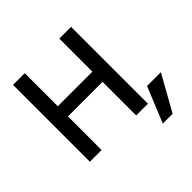

<svg xmlns="http://www.w3.org/2000/svg" viewBox="-207 -856 1190 1190"><g transform="rotate(-45 388.5 -261.0)"><path d="M479 -673.8V-383.8H175.8V-673.8H73.2V0H175.8V-294.9H479V0H582V-673.8ZM560.1 152.3H646L776.9 -81.5H655.8Z"/></g></svg>

Font: FAU Chimera Medium
Style: Regular
Weight: 500
Version: Version 1.002;hotconv 1.0.117;makeotfexe 2.5.65602